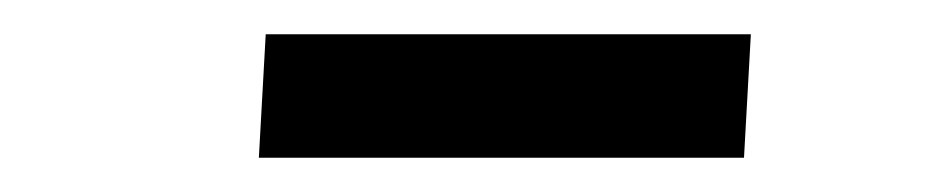

<svg xmlns="http://www.w3.org/2000/svg" viewBox="-20 -728 541 112"><path d="M135 -708H418L414 -636H131Z"/></svg>

Font: Literata 18pt
Style: Italic
Weight: 400
Italic angle: -2°
Designer: Latin by Veronika Burian and Jose Scaglione. Greek by Irene Vlachou. Cyrillic by Vera Evstafieva
Foundry: TypeTogether
Version: Version 3.103;gftools[0.9.29]